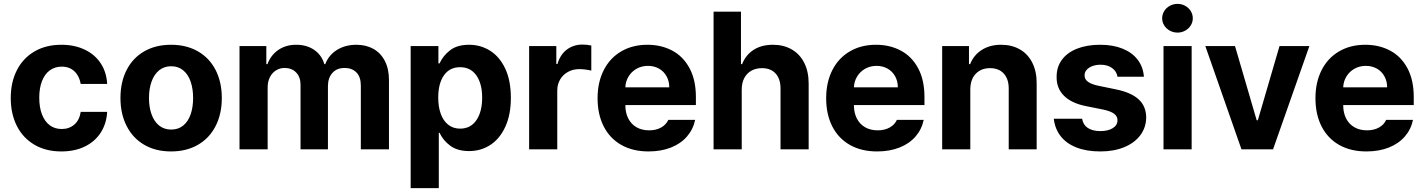

<svg xmlns="http://www.w3.org/2000/svg" viewBox="-20 -767 7314 986"><path d="M35.2 -263.7Q35.2 -344.7 66.7 -406.5Q98.1 -468.3 157 -502.7Q215.8 -537.1 294.9 -537.1Q362.8 -537.1 415 -512.2Q467.3 -487.3 497.3 -441.7Q527.3 -396 530.3 -335.9H394.5Q387.7 -376.5 362.3 -400.6Q336.9 -424.8 296.9 -424.8Q262.2 -424.8 236.1 -406Q210 -387.2 195.8 -351.1Q181.6 -314.9 181.6 -265.6Q181.6 -214.8 195.8 -178.7Q210 -142.6 235.8 -123.5Q261.7 -104.5 296.9 -104.5Q335.4 -104.5 361.8 -127.4Q388.2 -150.4 394.5 -192.4H530.3Q526.9 -132.3 497.6 -86.4Q468.3 -40.5 416.3 -14.9Q364.3 10.7 294.9 10.7Q215.3 10.7 156.5 -23.9Q97.7 -58.6 66.4 -120.6Q35.2 -182.6 35.2 -263.7Z M598.6 -263.7Q598.6 -345.2 630.1 -407.2Q661.6 -469.2 720.5 -503.2Q779.3 -537.1 858.4 -537.1Q937.5 -537.1 996.6 -503.2Q1055.7 -469.2 1087.4 -407.2Q1119.1 -345.2 1119.1 -263.7Q1119.1 -182.1 1087.4 -119.9Q1055.7 -57.6 996.6 -23.4Q937.5 10.7 858.4 10.7Q779.3 10.7 720.7 -23.4Q662.1 -57.6 630.4 -119.9Q598.6 -182.1 598.6 -263.7ZM971.7 -263.7Q971.7 -311 959 -347.9Q946.3 -384.8 920.9 -405.8Q895.5 -426.8 859.4 -426.8Q822.8 -426.8 797.1 -405.8Q771.5 -384.8 758.3 -347.9Q745.1 -311 745.1 -263.7Q745.1 -216.8 758.3 -179.9Q771.5 -143.1 797.1 -122.3Q822.8 -101.6 859.4 -101.6Q895.5 -101.6 920.9 -122.3Q946.3 -143.1 959 -179.7Q971.7 -216.3 971.7 -263.7Z M1210 -530.3H1347.7V-437.5H1353.5Q1370.6 -483.9 1409.2 -510.5Q1447.8 -537.1 1501 -537.1Q1555.7 -537.1 1594 -510.5Q1632.3 -483.9 1645.5 -437.5H1650.4Q1667.5 -483.4 1710 -510.3Q1752.4 -537.1 1810.5 -537.1Q1859.9 -537.1 1897.7 -515.9Q1935.5 -494.6 1956.5 -453.9Q1977.5 -413.1 1977.5 -356.4V0H1833V-328.1Q1833 -372.1 1810.3 -395Q1787.6 -418 1750 -418Q1709.5 -418 1686.8 -392.3Q1664.1 -366.7 1664.1 -324.2V0H1523.4V-332Q1523.4 -371.1 1501 -394.5Q1478.5 -418 1441.4 -418Q1417 -418 1397.2 -405.5Q1377.4 -393.1 1366 -370.6Q1354.5 -348.1 1354.5 -318.4V0H1210Z M2088.9 -530.3H2231.4V-441.4H2237.3Q2255.4 -481.4 2292 -509.3Q2328.6 -537.1 2388.7 -537.1Q2448.7 -537.1 2497.6 -506.1Q2546.4 -475.1 2575 -413.8Q2603.5 -352.5 2603.5 -264.6Q2603.5 -178.7 2575.4 -116.9Q2547.4 -55.2 2498.8 -23.2Q2450.2 8.8 2388.7 8.8Q2329.6 8.8 2292.7 -18.3Q2255.9 -45.4 2237.3 -85H2233.4V199.2H2088.9ZM2342.8 -106.4Q2397 -106.4 2426.5 -149.9Q2456.1 -193.4 2456.1 -265.6Q2456.1 -336.9 2426.5 -379.4Q2397 -421.9 2342.8 -421.9Q2289.1 -421.9 2259.8 -380.1Q2230.5 -338.4 2230.5 -265.6Q2230.5 -217.8 2243.7 -181.9Q2256.8 -146 2282.2 -126.2Q2307.6 -106.4 2342.8 -106.4Z M2697.3 -530.3H2836.9V-438.5H2842.8Q2856.9 -486.8 2891.1 -512.5Q2925.3 -538.1 2970.7 -538.1Q2995.6 -538.1 3016.6 -533.2V-404.3Q3005.9 -407.2 2987.8 -409.7Q2969.7 -412.1 2955.1 -412.1Q2922.9 -412.1 2897 -397.9Q2871.1 -383.8 2856.4 -358.6Q2841.8 -333.5 2841.8 -301.8V0H2697.3Z M3048.8 -262.7Q3048.8 -344.2 3080.3 -406.5Q3111.8 -468.8 3169.9 -502.9Q3228 -537.1 3304.7 -537.1Q3376 -537.1 3432.4 -507.1Q3488.8 -477.1 3521.2 -416.5Q3553.7 -356 3553.7 -268.6V-227.5H3191.4Q3191.4 -188 3206.3 -158.7Q3221.2 -129.4 3248.8 -113.5Q3276.4 -97.7 3313.5 -97.7Q3349.1 -97.7 3375 -112.1Q3400.9 -126.5 3412.1 -151.4H3549.8Q3539.6 -102.5 3507.8 -65.9Q3476.1 -29.3 3425.5 -9.3Q3375 10.7 3310.5 10.7Q3230 10.7 3171.1 -22.5Q3112.3 -55.7 3080.6 -117.4Q3048.8 -179.2 3048.8 -262.7ZM3417 -318.4Q3417 -350.1 3403.1 -375.2Q3389.2 -400.4 3364.3 -414.6Q3339.4 -428.7 3307.6 -428.7Q3275.4 -428.7 3249.3 -414.1Q3223.1 -399.4 3207.8 -374Q3192.4 -348.6 3191.4 -318.4Z M3789.1 0H3644.5V-707H3785.2V-437.5H3791Q3809.6 -484.9 3850.1 -511Q3890.6 -537.1 3949.2 -537.1Q4004.4 -537.1 4045.9 -513.2Q4087.4 -489.3 4110.1 -444.3Q4132.8 -399.4 4132.8 -337.9V0H3988.3V-312.5Q3988.3 -361.8 3963.1 -389.4Q3938 -417 3892.6 -417Q3862.3 -417 3838.9 -404.1Q3815.4 -391.1 3802.2 -366.2Q3789.1 -341.3 3789.1 -306.6Z M4222.7 -262.7Q4222.7 -344.2 4254.2 -406.5Q4285.6 -468.8 4343.8 -502.9Q4401.9 -537.1 4478.5 -537.1Q4549.8 -537.1 4606.2 -507.1Q4662.6 -477.1 4695.1 -416.5Q4727.5 -356 4727.5 -268.6V-227.5H4365.2Q4365.2 -188 4380.1 -158.7Q4395 -129.4 4422.6 -113.5Q4450.2 -97.7 4487.3 -97.7Q4522.9 -97.7 4548.8 -112.1Q4574.7 -126.5 4585.9 -151.4H4723.6Q4713.4 -102.5 4681.6 -65.9Q4649.9 -29.3 4599.4 -9.3Q4548.8 10.7 4484.4 10.7Q4403.8 10.7 4345 -22.5Q4286.1 -55.7 4254.4 -117.4Q4222.7 -179.2 4222.7 -262.7ZM4590.8 -318.4Q4590.8 -350.1 4576.9 -375.2Q4563 -400.4 4538.1 -414.6Q4513.2 -428.7 4481.4 -428.7Q4449.2 -428.7 4423.1 -414.1Q4397 -399.4 4381.6 -374Q4366.2 -348.6 4365.2 -318.4Z M4962.9 0H4818.4V-530.3H4956.1V-437.5H4961.9Q4980.5 -484.4 5022 -510.7Q5063.5 -537.1 5121.1 -537.1Q5176.3 -537.1 5217.8 -513.2Q5259.3 -489.3 5281.7 -444.1Q5304.2 -398.9 5303.7 -337.9V0H5160.2V-312.5Q5160.2 -361.3 5134.8 -389.2Q5109.4 -417 5064.5 -417Q5018.1 -417 4990.5 -387.7Q4962.9 -358.4 4962.9 -306.6Z M5631.8 -434.6Q5608.4 -434.6 5589.6 -427.5Q5570.8 -420.4 5560.1 -408Q5549.3 -395.5 5549.8 -379.9Q5548.3 -342.3 5618.2 -327.1L5712.9 -307.6Q5790 -291.5 5827.9 -256.3Q5865.7 -221.2 5866.2 -164.1Q5865.7 -112.3 5836.2 -72.8Q5806.6 -33.2 5753.4 -11.2Q5700.2 10.7 5630.9 10.7Q5560.1 10.7 5508.3 -9.5Q5456.5 -29.8 5427 -67.6Q5397.5 -105.5 5391.6 -157.2H5537.1Q5542 -126 5566.4 -109.9Q5590.8 -93.8 5630.9 -93.8Q5670.4 -93.8 5694.6 -108.9Q5718.8 -124 5718.8 -149.4Q5718.8 -169.9 5701.4 -182.9Q5684.1 -195.8 5646.5 -204.1L5558.6 -221.7Q5483.4 -236.3 5444.3 -274.9Q5405.3 -313.5 5406.2 -372.1Q5405.8 -422.4 5433.1 -459.7Q5460.4 -497.1 5511.2 -517.1Q5562 -537.1 5629.9 -537.1Q5695.8 -537.1 5745.1 -517.1Q5794.4 -497.1 5822.5 -460.2Q5850.6 -423.3 5854.5 -373H5718.8Q5714.4 -400.9 5690.9 -417.7Q5667.5 -434.6 5631.8 -434.6Z M5955.1 -530.3H6099.6V0H5955.1ZM5948.2 -672.9Q5948.2 -692.9 5958.7 -710Q5969.2 -727.1 5987.5 -737.1Q6005.9 -747.1 6027.3 -747.1Q6048.3 -747.1 6066.4 -737.1Q6084.5 -727.1 6095 -710Q6105.5 -692.9 6105.5 -672.9Q6105.5 -653.3 6095 -636.5Q6084.5 -619.6 6066.4 -609.6Q6048.3 -599.6 6027.3 -599.6Q6005.9 -599.6 5987.5 -609.6Q5969.2 -619.6 5958.7 -636.5Q5948.2 -653.3 5948.2 -672.9Z M6517.6 0H6355.5L6169.9 -530.3H6322.3L6433.6 -149.4H6439.5L6550.8 -530.3H6704.1Z M6735.4 -262.7Q6735.4 -344.2 6766.8 -406.5Q6798.3 -468.8 6856.4 -502.9Q6914.6 -537.1 6991.2 -537.1Q7062.5 -537.1 7118.9 -507.1Q7175.3 -477.1 7207.8 -416.5Q7240.2 -356 7240.2 -268.6V-227.5H6877.9Q6877.9 -188 6892.8 -158.7Q6907.7 -129.4 6935.3 -113.5Q6962.9 -97.7 7000 -97.7Q7035.6 -97.7 7061.5 -112.1Q7087.4 -126.5 7098.6 -151.4H7236.3Q7226.1 -102.5 7194.3 -65.9Q7162.6 -29.3 7112.1 -9.3Q7061.5 10.7 6997.1 10.7Q6916.5 10.7 6857.7 -22.5Q6798.8 -55.7 6767.1 -117.4Q6735.4 -179.2 6735.4 -262.7ZM7103.5 -318.4Q7103.5 -350.1 7089.6 -375.2Q7075.7 -400.4 7050.8 -414.6Q7025.9 -428.7 6994.1 -428.7Q6961.9 -428.7 6935.8 -414.1Q6909.7 -399.4 6894.3 -374Q6878.9 -348.6 6877.9 -318.4Z"/></svg>

Font: Pretendard GOV
Style: Bold
Weight: 700
Designer: Base glyphs from Inter by Rasmus Andersson; Hangeul glyphs from Noto Sans CJK(Source Han Sans) by Jang Soo-young and Kan
Foundry: Kil Hyung-jin
Version: Version 1.309